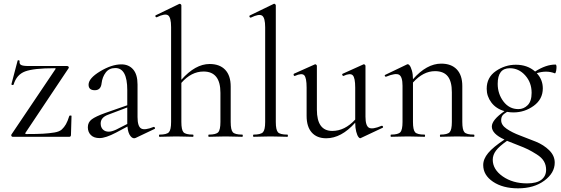

<svg xmlns="http://www.w3.org/2000/svg" viewBox="-20 -746 3059 1047"><path d="M42 -12 281 -367Q288 -374 277 -374Q164 -374 117 -356.5Q70 -339 54 -284Q53 -283 50 -282.5Q47 -282 44.5 -283.5Q42 -285 42 -286L76 -415Q76 -417 79 -417.5Q82 -418 84.5 -416.5Q87 -415 87 -414Q84 -398 94.5 -392Q105 -386 135 -386H346Q351 -386 354 -382Q357 -378 354 -374L119 -22Q115 -15 124 -15Q184 -15 216.5 -17Q249 -19 276.5 -23.5Q304 -28 317 -40Q330 -52 339.5 -68.5Q349 -85 358 -114Q359 -116 364.5 -116Q370 -116 370 -114L367 -11Q367 0 358 0H49Q45 0 42.5 -4Q40 -8 42 -12Z M818 -54Q822 -55 824.5 -50Q827 -45 823 -43L720 6Q705 13 691.5 -4Q678 -21 675 -56L613 -23Q556 7 523 7Q492 7 475.5 -9.5Q459 -26 459 -52Q459 -79 480 -95Q501 -111 554 -130L674 -172V-255Q674 -375 609 -375Q575 -375 556.5 -350.5Q538 -326 534 -292Q530 -254 497 -254Q463 -254 463 -284Q463 -319 526 -357Q589 -395 642 -395Q682 -395 706 -367.5Q730 -340 730 -285V-108Q730 -57 749.5 -45.5Q769 -34 818 -54ZM613 -39 674 -70V-76V-160L571 -121Q529 -106 529 -73Q529 -52 541 -40Q553 -28 573 -28Q589 -28 613 -39Z M1301 -12Q1304 -12 1304 -6Q1304 0 1301 0Q1290 0 1259.5 -1Q1229 -2 1210 -2Q1191 -2 1160.5 -1Q1130 0 1119 0Q1116 0 1116 -6Q1116 -12 1119 -12Q1158 -12 1170 -25Q1182 -38 1182 -81V-240Q1182 -356 1090 -356Q1023 -356 969 -294V-81Q969 -38 980.5 -25Q992 -12 1032 -12Q1035 -12 1035 -6Q1035 0 1032 0Q1021 0 990.5 -1Q960 -2 941 -2Q922 -2 891.5 -1Q861 0 850 0Q847 0 847 -6Q847 -12 850 -12Q889 -12 901 -25Q913 -38 913 -81V-598Q913 -651 896.5 -662.5Q880 -674 835 -652Q832 -651 829.5 -653.5Q827 -656 827 -659Q827 -662 830 -663L958 -725Q962 -726 965.5 -723Q969 -720 969 -717V-311Q1045 -397 1123 -397Q1178 -397 1208 -365.5Q1238 -334 1238 -274V-81Q1238 -38 1249.5 -25Q1261 -12 1301 -12Z M1363 0Q1360 0 1360 -6Q1360 -12 1363 -12Q1402 -12 1414 -25Q1426 -38 1426 -81V-597Q1426 -649 1409.5 -660.5Q1393 -672 1348 -650Q1345 -649 1342.5 -651.5Q1340 -654 1340 -657.5Q1340 -661 1343 -662L1473 -725Q1476 -727 1480 -723.5Q1484 -720 1484 -717V-81Q1484 -38 1495.5 -25Q1507 -12 1547 -12Q1550 -12 1550 -6Q1550 0 1547 0Q1537 0 1506 -1Q1475 -2 1455 -2Q1436 -2 1405 -1Q1374 0 1363 0Z M2061 -60Q2064 -61 2066.5 -58.5Q2069 -56 2069 -53Q2069 -50 2066 -49L1947 7Q1942 10 1935 1.5Q1928 -7 1922.5 -28Q1917 -49 1917 -76V-77Q1841 8 1759 8Q1708 8 1680 -23.5Q1652 -55 1652 -114V-268Q1652 -322 1639 -335.5Q1626 -349 1588 -332Q1585 -331 1583 -333.5Q1581 -336 1581 -339.5Q1581 -343 1583 -344L1697 -395Q1700 -397 1704 -393.5Q1708 -390 1708 -387V-148Q1708 -32 1792 -32Q1860 -32 1917 -94V-268Q1917 -322 1903.5 -335.5Q1890 -349 1853 -332Q1851 -331 1848.5 -334Q1846 -337 1846 -340Q1846 -343 1849 -344L1962 -395Q1965 -397 1969 -393.5Q1973 -390 1973 -387V-110Q1973 -60 1992 -49.5Q2011 -39 2061 -60Z M2564 -12Q2567 -12 2567 -6Q2567 0 2564 0Q2553 0 2522 -1Q2491 -2 2473 -2Q2454 -2 2423 -1Q2392 0 2381 0Q2379 0 2379 -6Q2379 -12 2381 -12Q2420 -12 2432 -25Q2444 -38 2444 -81V-243Q2444 -302 2421.5 -330Q2399 -358 2352 -358Q2288 -358 2232 -296V-81Q2232 -38 2243.5 -25Q2255 -12 2295 -12Q2298 -12 2298 -6Q2298 0 2295 0Q2284 0 2253 -1Q2222 -2 2204 -2Q2185 -2 2154 -1Q2123 0 2112 0Q2110 0 2110 -6Q2110 -12 2112 -12Q2151 -12 2163 -25Q2175 -38 2175 -81V-278Q2175 -328 2156 -338.5Q2137 -349 2086 -328Q2083 -327 2080.5 -329Q2078 -331 2078 -334Q2078 -337 2081 -338L2200 -395Q2206 -398 2213 -390Q2220 -382 2226 -361.5Q2232 -341 2232 -314Q2307 -399 2386 -399Q2441 -399 2471 -367.5Q2501 -336 2501 -277V-81Q2501 -38 2512.5 -25Q2524 -12 2564 -12Z M3009 -394Q3018 -394 3013 -361Q3010 -346 3006 -346Q2961 -364 2907 -347Q2940 -312 2940 -264Q2940 -205 2890.5 -169Q2841 -133 2780 -133Q2762 -133 2745 -136Q2725 -124 2719 -114.5Q2713 -105 2713 -90Q2713 -64 2743 -43.5Q2773 -23 2816 -7Q2859 9 2902 26.5Q2945 44 2975 73.5Q3005 103 3005 141Q3005 197 2948.5 239Q2892 281 2805 281Q2722 281 2668.5 245Q2615 209 2615 154Q2615 121 2642 88.5Q2669 56 2731 15Q2662 -16 2662 -56Q2662 -92 2731 -140Q2685 -153 2659.5 -187Q2634 -221 2634 -262Q2634 -324 2684 -358.5Q2734 -393 2793 -393Q2856 -393 2898 -356Q2957 -394 3009 -394ZM2807 -151Q2836 -151 2857.5 -172.5Q2879 -194 2879 -240Q2879 -296 2844 -335Q2809 -374 2760 -374Q2694 -374 2694 -289Q2694 -234 2725.5 -192.5Q2757 -151 2807 -151ZM2958 180Q2958 154 2946 133.5Q2934 113 2907 96Q2880 79 2860 69Q2840 59 2799.5 43.5Q2759 28 2745 22Q2702 52 2684.5 75.5Q2667 99 2667 125Q2667 178 2721.5 216Q2776 254 2854 254Q2907 254 2932.5 234Q2958 214 2958 180Z"/></svg>

Font: Cormorant
Style: Regular
Weight: 400
Designer: Christian Thalmann (Catharsis Fonts)
Version: Version 1.000;PS 001.000;hotconv 1.0.70;makeotf.lib2.5.58329